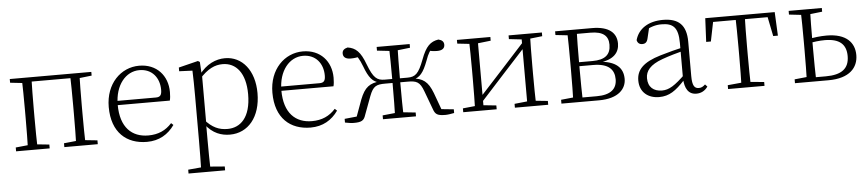

<svg xmlns="http://www.w3.org/2000/svg" viewBox="-44 -803 6074 1344"><g transform="rotate(-5 2992.5 -131.0)"><path d="M130 0H198C196 -48 195 -158 195 -226V-283C195 -349 196 -460 198 -508H130C132 -460 133 -349 133 -283V-226C133 -158 132 -48 130 0ZM469 0H535C533 -48 532 -158 532 -226V-283C532 -349 533 -460 535 -508H469C471 -460 472 -349 472 -283V-226C472 -158 471 -48 469 0ZM46 0H282V-27L175 -38H155L46 -27ZM385 0H620V-27L514 -38H493L385 -27ZM46 -482 155 -470H163V-508H46ZM502 -470H514L619 -482V-508H502ZM163 -477H502V-508H163Z M965 14C1051 14 1115 -25 1159 -88L1144 -102C1101 -54 1048 -30 978 -30C864 -30 783 -102 783 -263C783 -401 859 -491 955 -491C1044 -491 1095 -425 1095 -341C1095 -306 1086 -290 1054 -290H749V-260H1149C1153 -275 1155 -296 1155 -320C1155 -435 1079 -522 956 -522C827 -522 719 -416 719 -252C719 -73 822 14 965 14Z M1235 260H1492V233L1368 223H1347L1235 233ZM1325 260H1391C1389 199 1388 101 1388 32V-71L1389 -80V-420L1387 -425L1382 -511L1369 -519L1232 -485V-459L1325 -455C1327 -405 1328 -347 1328 -278V32C1328 102 1327 199 1325 260ZM1548 14C1676 14 1765 -91 1765 -259C1765 -418 1680 -522 1559 -522C1495 -522 1427 -493 1374 -420H1362L1371 -389C1434 -461 1486 -482 1539 -482C1633 -482 1699 -406 1699 -257C1699 -92 1624 -27 1535 -27C1476 -27 1428 -46 1374 -108L1362 -75H1375C1427 -5 1490 14 1548 14Z M2115 14C2201 14 2265 -25 2309 -88L2294 -102C2251 -54 2198 -30 2128 -30C2014 -30 1933 -102 1933 -263C1933 -401 2009 -491 2105 -491C2194 -491 2245 -425 2245 -341C2245 -306 2236 -290 2204 -290H1899V-260H2299C2303 -275 2305 -296 2305 -320C2305 -435 2229 -522 2106 -522C1977 -522 1869 -416 1869 -252C1869 -73 1972 14 2115 14Z M2357 0C2378 4 2399 8 2418 8C2473 8 2490 -2 2502 -40L2550 -169C2576 -237 2598 -247 2662 -247H2740V-275H2661C2606 -275 2581 -295 2544 -392C2510 -484 2477 -513 2421 -522C2396 -516 2383 -504 2383 -483C2383 -457 2401 -443 2436 -443C2465 -443 2484 -447 2505 -453L2459 -479C2484 -454 2498 -433 2518 -381C2548 -300 2575 -267 2626 -257L2630 -267C2553 -260 2518 -235 2485 -151L2435 -14L2475 -38L2357 -26ZM3124 0V-26L3006 -38L3045 -14L2995 -151C2963 -235 2927 -260 2850 -267L2854 -257C2907 -267 2932 -300 2963 -381C2981 -433 2996 -454 3021 -479L2977 -453C2997 -447 3015 -443 3044 -443C3079 -443 3097 -457 3097 -482C3097 -504 3084 -516 3059 -522C3003 -513 2970 -484 2936 -392C2899 -295 2876 -275 2820 -275H2740V-247H2819C2882 -247 2905 -237 2930 -169L2978 -40C2991 -2 3007 8 3063 8C3081 8 3102 4 3124 0ZM2710 0H2770C2768 -48 2767 -158 2767 -253V-270C2767 -349 2768 -460 2770 -508H2710C2712 -460 2713 -349 2713 -270V-253C2713 -158 2712 -48 2710 0ZM2624 0H2856V-27L2751 -38H2731L2624 -27ZM2624 -482 2731 -470H2751L2856 -482V-508H2624Z M3188 0H3423V-27L3317 -38H3296L3188 -27ZM3551 0H3785V-27L3677 -38H3656L3551 -27ZM3272 0H3333V-508H3272C3274 -460 3275 -349 3275 -283V-226C3275 -158 3274 -48 3272 0ZM3313 -45 3496 -246 3680 -447H3686L3658 -465L3473 -262L3289 -61H3283ZM3640 0H3701C3699 -48 3698 -158 3698 -226V-283C3698 -349 3699 -460 3701 -508H3640ZM3188 -482 3297 -470H3318L3423 -482V-508H3188ZM3551 -482 3657 -470H3678L3785 -482V-508H3551Z M3878 0H4142C4281 0 4334 -66 4334 -134C4334 -212 4284 -262 4163 -269L4160 -262C4274 -272 4309 -326 4309 -385C4309 -459 4257 -508 4138 -508H3878V-482L3987 -470L3995 -477H4123C4213 -477 4249 -443 4249 -382C4249 -311 4208 -278 4120 -278H3995V-250H4122C4232 -250 4271 -204 4271 -137C4271 -69 4227 -30 4129 -30H3995L3987 -38L3878 -27ZM3962 0H4029C4027 -48 4026 -158 4026 -226V-267C4026 -349 4027 -460 4029 -508H3962C3964 -460 3965 -349 3965 -283V-226C3965 -158 3964 -48 3962 0Z M4564 14C4636 14 4682 -20 4746 -89H4765L4759 -134C4678 -55 4637 -30 4588 -30C4529 -30 4490 -62 4490 -125C4490 -175 4521 -217 4610 -249C4659 -267 4717 -283 4770 -297V-321C4716 -309 4655 -293 4598 -276C4474 -239 4428 -188 4428 -114C4428 -31 4487 14 4564 14ZM4826 13C4858 13 4886 -1 4906 -30L4891 -46C4875 -31 4863 -25 4846 -25C4816 -25 4800 -44 4800 -113V-354C4800 -473 4745 -522 4636 -522C4534 -522 4463 -476 4441 -397C4445 -377 4458 -366 4478 -366C4499 -366 4512 -375 4518 -402L4537 -482L4501 -454C4544 -481 4583 -492 4623 -492C4703 -492 4741 -463 4741 -350V-102C4744 -30 4770 13 4826 13Z M4925 -342H4958L4991 -505L4958 -477H5396L5363 -505L5396 -342H5429L5421 -508H4933ZM5049 0H5305V-27L5189 -38H5165L5049 -27ZM5144 0H5210C5208 -48 5207 -158 5207 -226V-283C5207 -349 5208 -460 5210 -508H5144C5146 -460 5147 -349 5147 -283V-226C5147 -158 5146 -48 5144 0Z M5636 0H5755C5903 0 5964 -71 5964 -159C5964 -245 5908 -313 5768 -313C5724 -313 5680 -307 5637 -300V-269C5677 -277 5714 -282 5753 -282C5856 -282 5903 -240 5903 -157C5903 -69 5849 -29 5739 -29H5636ZM5603 0H5669C5667 -48 5666 -158 5666 -226V-282C5666 -349 5667 -460 5669 -508H5603C5605 -460 5606 -349 5606 -283V-226C5606 -158 5605 -48 5603 0ZM5519 -482 5626 -470H5647L5752 -482V-508H5519ZM5519 0H5639V-38H5626L5519 -27Z"/></g></svg>

Font: Source Han Serif CN VF
Style: Regular
Weight: 250
Designer: Ryoko NISHIZUKA 西塚涼子 (kana & ideographs); Frank Grießhammer (Latin, Greek & Cyrillic); Wenlong ZHANG 张文龙 (bopomofo); San
Foundry: Adobe
Version: Version 2.002;hotconv 1.1.0;makeotfexe 2.6.0